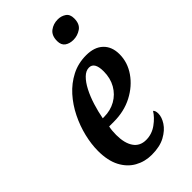

<svg xmlns="http://www.w3.org/2000/svg" viewBox="-237 -832 913 913"><g transform="rotate(-45 219.5 -376.0)"><path d="M209 10Q163 10 124.5 -11.5Q86 -33 63.5 -76Q41 -119 41 -184Q41 -229 53 -279Q65 -329 88.5 -376.5Q112 -424 146 -462Q180 -500 224.5 -523Q269 -546 323 -546Q378 -546 408.5 -517Q439 -488 439 -437Q439 -382 406 -334.5Q373 -287 317.5 -258Q262 -229 192 -229H161Q156 -206 156 -177Q156 -121 177.5 -90Q199 -59 240 -59Q279 -59 311.5 -82.5Q344 -106 361 -134Q370 -126 370 -107Q370 -83 352.5 -56Q335 -29 299.5 -9.5Q264 10 209 10ZM176 -278Q219 -278 253.5 -297.5Q288 -317 308 -352Q328 -387 328 -433Q328 -495 291 -495Q270 -495 250.5 -476Q231 -457 214.5 -425Q198 -393 186 -354.5Q174 -316 167 -278ZM332 -640Q307 -640 290 -652Q273 -664 273 -691Q273 -728 295.5 -745Q318 -762 348 -762Q371 -762 389 -750Q407 -738 407 -710Q407 -672 383.5 -656Q360 -640 332 -640Z"/></g></svg>

Font: Noto Serif ExtraCondensed SemiBold
Style: Italic
Weight: 600
Width: 2
Italic angle: -12°
Designer: Monotype Design Team
Foundry: Monotype Imaging Inc.
Version: Version 2.013